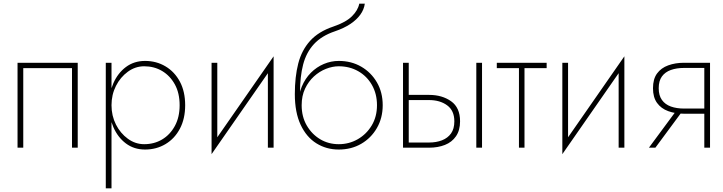

<svg xmlns="http://www.w3.org/2000/svg" viewBox="-20 -800 3916 1040"><path d="M401 -460H75V0H106V-431H370V0H401Z M584 220V-460H553V220ZM983 -230Q983 -304 954.5 -357.5Q926 -411 876.5 -440.5Q827 -470 766 -470Q706 -470 662 -437Q618 -404 594 -349Q570 -294 570 -230Q570 -167 594 -111.5Q618 -56 662 -23Q706 10 766 10Q827 10 876.5 -19.5Q926 -49 954.5 -103Q983 -157 983 -230ZM953 -230Q953 -165 927 -117.5Q901 -70 858 -44.5Q815 -19 761 -19Q713 -19 672.5 -48.5Q632 -78 608 -125.5Q584 -173 584 -230Q584 -287 608 -334.5Q632 -382 672.5 -411.5Q713 -441 761 -441Q815 -441 858 -415.5Q901 -390 927 -343Q953 -296 953 -230Z M1457 -441 1462 -495 1131 -19 1126 35ZM1157 -460H1126V35L1157 -11ZM1462 -495 1431 -449V0H1462Z M1815 -441Q1873 -441 1920 -414.5Q1967 -388 1994.5 -340Q2022 -292 2022 -230Q2022 -168 1993.5 -120.5Q1965 -73 1918 -46Q1871 -19 1815 -19Q1759 -19 1714 -46Q1669 -73 1641.5 -120.5Q1614 -168 1614 -230L1577 -290Q1577 -191 1608.5 -124Q1640 -57 1694 -23.5Q1748 10 1815 10Q1883 10 1936.5 -21Q1990 -52 2021.5 -106.5Q2053 -161 2053 -230Q2053 -300 2021.5 -354Q1990 -408 1936.5 -439Q1883 -470 1815 -470ZM1596 -230H1614Q1614 -281 1632.5 -320Q1651 -359 1680.5 -386Q1710 -413 1745.5 -427Q1781 -441 1815 -441V-470Q1773 -470 1734 -453.5Q1695 -437 1664 -406Q1633 -375 1614.5 -330.5Q1596 -286 1596 -230ZM1577 -290 1605 -232V-298Q1605 -385 1622 -450.5Q1639 -516 1680.5 -561Q1722 -606 1793 -630Q1843 -647 1877.5 -670Q1912 -693 1932 -721Q1952 -749 1956 -780H1926Q1919 -744 1886 -711.5Q1853 -679 1785 -656Q1705 -629 1659.5 -578.5Q1614 -528 1595.5 -456Q1577 -384 1577 -290Z M2560 -460V0H2591V-460ZM2163 -460V0H2194V-460ZM2178 -258H2304Q2363 -258 2402 -229.5Q2441 -201 2441 -143Q2441 -102 2423 -77Q2405 -52 2374 -40Q2343 -28 2304 -28H2178V0H2304Q2352 0 2390 -15Q2428 -30 2450 -62Q2472 -94 2472 -143Q2472 -217 2423.5 -251.5Q2375 -286 2304 -286H2178Z M2671 -460V-431H2941V-460ZM2791 -451V0H2821V-451Z M3357 -441 3362 -495 3031 -19 3026 35ZM3057 -460H3026V35L3057 -11ZM3362 -495 3331 -449V0H3362Z M3530 0 3683 -207H3648L3495 0ZM3826 0V-460H3795V0ZM3807 -212H3685Q3645 -212 3614 -223Q3583 -234 3565.5 -258.5Q3548 -283 3548 -322Q3548 -362 3565.5 -386Q3583 -410 3614 -421Q3645 -432 3685 -432H3807V-460H3685Q3638 -460 3599.5 -446Q3561 -432 3539 -402Q3517 -372 3517 -322Q3517 -273 3539 -242.5Q3561 -212 3599.5 -198Q3638 -184 3685 -184H3807Z"/></svg>

Font: Jost ExtraLight
Style: Regular
Weight: 250
Version: Version 3.710